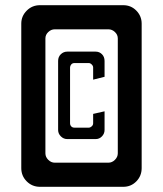

<svg xmlns="http://www.w3.org/2000/svg" viewBox="-20 -720 628 740"><path d="M134 0Q104 0 83 -21Q62 -42 62 -72V-629Q62 -658 83 -679Q104 -700 134 -700H455Q485 -700 505.5 -679Q526 -658 526 -629V-72Q526 -42 505.5 -21Q485 0 455 0ZM191 -93H398Q412 -93 423 -104Q434 -115 434 -129V-572Q434 -586 423 -596.5Q412 -607 398 -607H191Q177 -607 166 -596.5Q155 -586 155 -572V-129Q155 -115 166 -104Q177 -93 191 -93ZM239 -184Q225 -184 214.5 -194.5Q204 -205 204 -219V-485Q204 -501 214.5 -511Q225 -521 239 -521H349Q363 -521 373 -511Q383 -501 383 -485V-424L339 -413V-460Q339 -466 333.5 -471.5Q328 -477 322 -477H267Q259 -477 254.5 -471.5Q250 -466 250 -460V-245Q250 -238 254.5 -233Q259 -228 267 -228H322Q328 -228 333.5 -233Q339 -238 339 -245V-281L383 -291V-219Q383 -205 373 -194.5Q363 -184 349 -184Z"/></svg>

Font: Odibee Sans
Style: Regular
Weight: 400
Designer: James Barnard - Barnard Co. Limited
Version: Version 2.001; ttfautohint (v1.8.3)